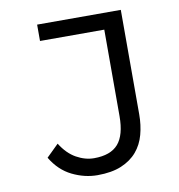

<svg xmlns="http://www.w3.org/2000/svg" viewBox="-77 -727 753 809"><g transform="rotate(-10 300.0 -322.5)"><path d="M276 12Q221 12 168 -14Q115 -40 81 -97L133 -148Q161 -103 198.5 -82Q236 -61 274 -61Q345 -61 377.5 -98.5Q410 -136 410 -217V-587H135V-657H493V-210Q493 -164 482 -123.5Q471 -83 445.5 -53Q420 -23 378.5 -5.5Q337 12 276 12Z"/></g></svg>

Font: Source Code Pro
Style: Regular
Weight: 400
Monospace: yes
Designer: Paul D. Hunt, Teo Tuominen
Foundry: Adobe Systems Incorporated
Version: Version 2.030;PS 1.000;hotconv 16.6.51;makeotf.lib2.5.65220